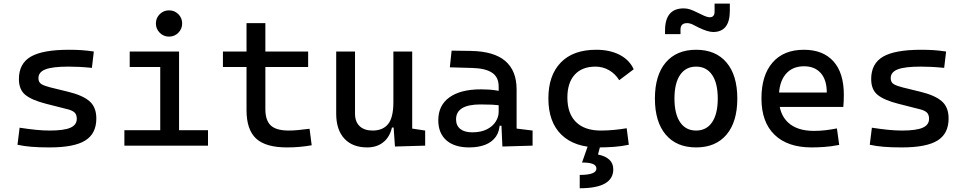

<svg xmlns="http://www.w3.org/2000/svg" viewBox="-20 -801 5313 1056"><path d="M252.9 9.8Q194.3 9.8 152.6 6.3Q110.8 2.9 76.2 -4.9L87.9 -98.6Q139.2 -90.8 178.5 -86.9Q217.8 -83 252.9 -83Q331.5 -83 366.9 -98.4Q402.3 -113.8 402.3 -147.5Q402.3 -170.9 389.9 -182.4Q377.4 -193.8 351.6 -200.2L232.4 -230.5Q155.8 -250 119.9 -278.8Q84 -307.6 84 -366.2Q84 -451.2 149.2 -489.3Q214.4 -527.3 359.4 -527.3Q397 -527.3 429.4 -525.1Q461.9 -522.9 496.1 -517.6L485.4 -427.7Q445.8 -431.6 415.5 -433.1Q385.3 -434.6 356.4 -434.6Q269.5 -434.6 230.5 -419.7Q191.4 -404.8 191.4 -371.1Q191.4 -348.6 207.5 -338.6Q223.6 -328.6 256.8 -320.3L352.5 -296.9Q434.1 -277.3 471.9 -244.6Q509.8 -211.9 509.8 -149.4Q509.8 -65.9 448.7 -28.1Q387.7 9.8 252.9 9.8Z M861.3 0V-488.3H964.8V0ZM664.1 0V-85H871.1V0ZM955.1 0V-85H1124V0ZM693.4 -432.6V-517.6H964.8V-432.6ZM909.7 -599.6Q879.9 -599.6 858.6 -620.8Q837.4 -642.1 837.4 -671.9Q837.4 -702.1 858.6 -723.1Q879.9 -744.1 909.7 -744.1Q939.9 -744.1 960.9 -723.1Q981.9 -702.1 981.9 -671.9Q981.9 -642.1 960.9 -620.8Q939.9 -599.6 909.7 -599.6Z M1558.6 9.8Q1440.9 9.8 1388.4 -39.1Q1335.9 -87.9 1335.9 -195.3V-283.2H1439.5V-200.2Q1439.5 -138.7 1469.5 -110.8Q1499.5 -83 1568.4 -83Q1592.8 -83 1620.1 -85.7Q1647.5 -88.4 1682.6 -92.8L1694.3 -2Q1660.2 3.9 1627.7 6.8Q1595.2 9.8 1558.6 9.8ZM1335.9 -244.1V-673.8H1439.5V-244.1ZM1206.1 -432.6V-517.6H1674.8V-432.6Z M2000 9.8Q1918.5 9.8 1873.8 -38.8Q1829.1 -87.4 1829.1 -175.8V-517.6H1932.6V-175.8Q1932.6 -131.3 1958 -107.2Q1983.4 -83 2029.3 -83Q2085.9 -83 2114.7 -118.9Q2143.6 -154.8 2143.6 -239.3L2169.9 -99.6H2135.7Q2123.5 -46.9 2087.9 -18.6Q2052.2 9.8 2000 9.8ZM2152.3 4.9 2143.6 -119.1V-210H2247.1V-93.8L2318.4 -83V0ZM2143.6 -146.5V-517.6H2247.1V-175.8Z M2743.2 4.9 2736.3 -148.4 2722.7 -191.4V-325.2Q2722.7 -377 2686.3 -401.1Q2649.9 -425.3 2578.1 -427.2L2454.1 -430.7L2463.9 -522.5L2568.4 -521Q2696.8 -519 2759 -465.6Q2821.3 -412.1 2821.3 -309.6V-93.8L2909.2 -83V0ZM2560.5 9.8Q2479.5 9.8 2435.1 -29.3Q2390.6 -68.4 2390.6 -139.6Q2390.6 -221.7 2451.9 -265.6Q2513.2 -309.6 2625 -309.6Q2671.4 -309.6 2707.8 -304Q2744.1 -298.3 2772.5 -287.1L2751 -216.8Q2718.3 -224.1 2687 -225.3Q2655.8 -226.6 2623 -226.6Q2488.3 -226.6 2488.3 -144.5Q2488.3 -110.4 2511.5 -91.8Q2534.7 -73.2 2577.1 -73.2Q2625.5 -73.2 2658 -89.8Q2690.4 -106.4 2706.5 -132.3Q2722.7 -158.2 2722.7 -185.5V-242.2L2752.9 -109.4H2711.9L2728.5 -125Q2728.5 -80.1 2707.8 -50Q2687 -20 2649.4 -5.1Q2611.8 9.8 2560.5 9.8Z M3272.5 9.8Q3140.1 9.8 3068.1 -59.8Q2996.1 -129.4 2996.1 -259.8Q2996.1 -386.7 3064.2 -457Q3132.3 -527.3 3258.8 -527.3Q3334.5 -527.3 3388.4 -499.3Q3442.4 -471.2 3465.3 -419.9L3385.7 -359.9Q3363.8 -395.5 3329.6 -415Q3295.4 -434.6 3254.9 -434.6Q3181.6 -434.6 3141.1 -390.4Q3100.6 -346.2 3100.6 -264.6Q3100.6 -176.3 3148.2 -129.6Q3195.8 -83 3284.2 -83Q3320.3 -83 3356.4 -86.4Q3392.6 -89.8 3426.8 -95.7L3438.5 -4.9Q3398.4 3.9 3355.7 6.8Q3313 9.8 3272.5 9.8ZM3168.5 234.4V161.1Q3214.8 161.1 3237.5 152.3Q3260.3 143.6 3260.3 126Q3260.3 108.9 3240.7 100.8Q3221.2 92.8 3181.2 92.8L3214.8 -2.9L3281.2 2.4L3269 48.8Q3311 57.6 3332 77.9Q3353 98.1 3353 130.4Q3353 182.1 3307.1 208.3Q3261.2 234.4 3168.5 234.4Z M3808.6 9.8Q3701.2 9.8 3641.6 -60.5Q3582 -130.9 3582 -258.8Q3582 -387.2 3641.6 -457.3Q3701.2 -527.3 3808.6 -527.3Q3916.5 -527.3 3975.8 -457.3Q4035.2 -387.2 4035.2 -258.8Q4035.2 -130.9 3975.8 -60.5Q3916.5 9.8 3808.6 9.8ZM3808.6 -83Q3865.7 -83 3896.7 -128.9Q3927.7 -174.8 3927.7 -258.8Q3927.7 -343.3 3896.7 -388.9Q3865.7 -434.6 3808.6 -434.6Q3751.5 -434.6 3720.5 -388.9Q3689.5 -343.3 3689.5 -258.8Q3689.5 -174.8 3720.5 -128.9Q3751.5 -83 3808.6 -83ZM3637.7 -613.3V-632.8Q3637.7 -754.9 3740.2 -754.9Q3759.8 -754.9 3776.9 -748.8Q3793.9 -742.7 3812.5 -733.4Q3836.9 -721.2 3854.2 -713.6Q3871.6 -706.1 3883.8 -706.1Q3910.2 -706.1 3910.2 -737.3V-781.2H3994.1V-742.2Q3994.1 -683.6 3971.2 -654.3Q3948.2 -625 3902.3 -625Q3888.7 -625 3868.7 -630.9Q3848.6 -636.7 3822.8 -649.4Q3806.6 -657.7 3790.5 -665.8Q3774.4 -673.8 3758.8 -673.8Q3740.7 -673.8 3731.7 -665Q3722.7 -656.2 3722.7 -637.7V-613.3Z M4444.3 9.8Q4312 9.8 4240 -59.8Q4168 -129.4 4168 -259.8Q4168 -386.7 4229 -457Q4290 -527.3 4401.4 -527.3Q4506.3 -527.3 4563.7 -463.9Q4621.1 -400.4 4621.1 -279.3Q4621.1 -243.7 4618.2 -212.9H4254.9V-292H4527.3Q4527.3 -361.8 4494.1 -399.2Q4460.9 -436.5 4402.3 -436.5Q4336.4 -436.5 4300 -391.6Q4263.7 -346.7 4263.7 -264.6Q4263.7 -174.8 4313.7 -127.9Q4363.8 -81.1 4456.1 -81.1Q4488.3 -81.1 4519.5 -84.7Q4550.8 -88.4 4583 -94.7L4595.7 -3.9Q4549.8 4.9 4511.7 7.3Q4473.6 9.8 4444.3 9.8Z M4940.4 9.8Q4881.8 9.8 4840.1 6.3Q4798.3 2.9 4763.7 -4.9L4775.4 -98.6Q4826.7 -90.8 4866 -86.9Q4905.3 -83 4940.4 -83Q5019 -83 5054.4 -98.4Q5089.8 -113.8 5089.8 -147.5Q5089.8 -170.9 5077.4 -182.4Q5064.9 -193.8 5039.1 -200.2L4919.9 -230.5Q4843.3 -250 4807.4 -278.8Q4771.5 -307.6 4771.5 -366.2Q4771.5 -451.2 4836.7 -489.3Q4901.9 -527.3 5046.9 -527.3Q5084.5 -527.3 5116.9 -525.1Q5149.4 -522.9 5183.6 -517.6L5172.9 -427.7Q5133.3 -431.6 5103 -433.1Q5072.8 -434.6 5043.9 -434.6Q4957 -434.6 4918 -419.7Q4878.9 -404.8 4878.9 -371.1Q4878.9 -348.6 4895 -338.6Q4911.1 -328.6 4944.3 -320.3L5040 -296.9Q5121.6 -277.3 5159.4 -244.6Q5197.3 -211.9 5197.3 -149.4Q5197.3 -65.9 5136.2 -28.1Q5075.2 9.8 4940.4 9.8Z"/></svg>

Font: Cascadia Code PL
Style: Regular
Weight: 400
Monospace: yes
Designer: Aaron Bell
Foundry: Saja Typeworks
Version: Version 2102.003